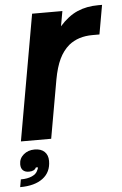

<svg xmlns="http://www.w3.org/2000/svg" viewBox="-64 -612 542 853"><g transform="rotate(-5 207.5 -185.5)"><path d="M12 0 111 -561H246L234 -494Q272 -537 313.5 -555Q355 -573 407 -573H424L401 -443H370Q306 -443 264 -409Q237 -386 220 -350.5Q203 -315 193 -260L147 0ZM-3 168Q27 168 47 159Q67 150 73 134Q77 128 77 121H68Q61 137 36 137Q19 137 9.5 128Q0 119 0 101Q0 75 20 58Q40 41 69 41Q98 41 113.5 56Q129 71 129 97Q129 147 92.5 174.5Q56 202 -9 202Z"/></g></svg>

Font: Open Sauce One
Style: Bold Italic
Weight: 700
Italic angle: -10°
Designer: Alfredo Marco Pradil
Foundry: Creative Sauce Fz LLC
Version: Version 1.477